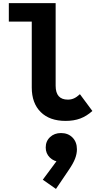

<svg xmlns="http://www.w3.org/2000/svg" viewBox="-20 -750 640 1218"><path d="M396 17Q295 17 238.2 -39.2Q181.5 -95.5 181.5 -195V-730H333V-206Q333 -118 410.5 -118Q431.5 -118 449.2 -126Q467 -134 487 -152.5L566 -46Q530 -13.5 489.2 1.8Q448.5 17 396 17ZM36 -613V-730H295.5V-613ZM335 448.5 251.5 390 366 235.5 363 277.5Q322 275 296 249.2Q270 223.5 270 185.5Q270 145.5 297.5 119.8Q325 94 367 94Q412 94 440 122.5Q468 151 468 197Q468 226 456.2 256.5Q444.5 287 416.5 328Z"/></svg>

Font: Google Sans Code
Style: Regular
Weight: 400
Monospace: yes
Designer: Google Sans Code Authors
Foundry: Google LLC
Version: Version 6.000